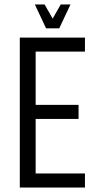

<svg xmlns="http://www.w3.org/2000/svg" viewBox="-20 -840 437 860"><path d="M68.7 -671.7H360.5V-608.8H139.7V-370.2H331.9V-307.3H139.7V-62.9H360.5V0H68.7ZM252.1 -820.1H295.8L245.3 -713H191.1ZM136 -820.1H179.7L240.7 -713H186.5Z"/></svg>

Font: Khand Variable Light
Style: Regular
Weight: 300
Designer: Satya Rajpurohit
Foundry: Indian Type Foundry
Version: Version 3.000